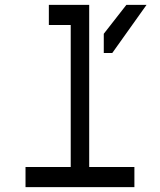

<svg xmlns="http://www.w3.org/2000/svg" viewBox="-20 -770 658 790"><path d="M85 0V-83H271V-667H181V-750H347V-83H533V0ZM407 -552V-631L500 -750H583L442 -552Z"/></svg>

Font: Hermit Light
Style: Regular
Weight: 300
Designer: Pablo Caro
Version: Version 2.000;PS 002.000;hotconv 1.0.88;makeotf.lib2.5.64775